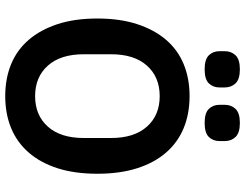

<svg xmlns="http://www.w3.org/2000/svg" viewBox="-124 -824 959 752"><g transform="rotate(90 356.0 -447.5)"><path d="M356 12Q287 12 231 -11Q175 -34 135.5 -80Q96 -126 74 -193Q52 -260 52 -349Q52 -437 74 -504.5Q96 -572 135.5 -618Q175 -664 231 -687Q287 -710 356 -710Q425 -710 481 -687Q537 -664 577 -618Q617 -572 638.5 -504.5Q660 -437 660 -349Q660 -260 638.5 -193Q617 -126 577 -80Q537 -34 481 -11Q425 12 356 12ZM356 -105Q431 -105 475.5 -155Q520 -205 520 -295V-403Q520 -493 475.5 -543Q431 -593 356 -593Q281 -593 236.5 -543Q192 -493 192 -403V-295Q192 -205 236.5 -155Q281 -105 356 -105ZM251 -769Q212 -769 196 -785.5Q180 -802 180 -827V-848Q180 -873 196 -890Q212 -907 251 -907Q290 -907 306 -890Q322 -873 322 -848V-827Q322 -802 306 -785.5Q290 -769 251 -769ZM461 -769Q422 -769 406 -785.5Q390 -802 390 -827V-848Q390 -873 406 -890Q422 -907 461 -907Q500 -907 516 -890Q532 -873 532 -848V-827Q532 -802 516 -785.5Q500 -769 461 -769Z"/></g></svg>

Font: IBM Plex Sans Hebrew SemiBold
Style: Regular
Weight: 600
Designer: Mike Abbink, Paul van der Laan, Pieter van Rosmalen, Yanek Iontef
Foundry: Bold Monday
Version: Version 1.2